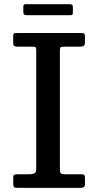

<svg xmlns="http://www.w3.org/2000/svg" viewBox="-20 -910 476 930"><path d="M270 -664.5V-88Q270 -75.5 274.2 -70.8Q278.5 -66 290 -66H378.5Q391.5 -66 391.5 -50V-17.5Q391.5 0 370.5 0H64.5Q53 0 48.5 -3.5Q44 -7 44 -17.5V-50.5Q44 -60 48.5 -63Q53 -66 67.5 -66H123Q136 -66 145.8 -70Q155.5 -74 155.5 -91V-665.5Q155.5 -676 153.2 -680Q151 -684 139.5 -684H62.5Q44 -684 44 -700V-735Q44 -745.5 47.2 -747.8Q50.5 -750 60.5 -750H372Q384.5 -750 388 -747Q391.5 -744 391.5 -731.5V-705.5Q391.5 -692 385.8 -688Q380 -684 369.5 -684H290Q277 -684 273.5 -680.8Q270 -677.5 270 -664.5ZM93 -852.5V-876Q93 -883 94.8 -886.2Q96.5 -889.5 103 -889.5H316Q325.5 -889.5 329.2 -886.8Q333 -884 333 -874V-851.5Q333 -843.5 331.5 -840Q330 -836.5 322 -836.5H110.5Q101 -836.5 97 -839.2Q93 -842 93 -852.5Z"/></svg>

Font: Besley* Medium
Style: Regular
Weight: 500
Designer: Owen Earl
Foundry: indestructible type*
Version: Version 3.000; ttfautohint (v1.8.3)